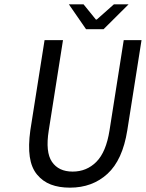

<svg xmlns="http://www.w3.org/2000/svg" viewBox="-20 -843 665 875"><path d="M372.1 -710 293.9 -823.2H360.8L417 -753.9H420.9L499 -823.2H565.9L452.1 -710ZM298.8 12.2Q249 12.2 211.9 -2Q174.8 -16.1 148.9 -47.4Q123 -78.6 115.7 -128.4Q108.4 -178.2 118.2 -249L183.1 -660.2H267.1L202.1 -248Q186.5 -149.9 216.8 -105.5Q247.1 -61 311 -61Q375 -61 419.2 -105.5Q463.4 -149.9 479 -248L543.9 -660.2H625L560.1 -249Q538.6 -113.8 469.7 -50.8Q400.9 12.2 298.8 12.2Z"/></svg>

Font: Office Code Pro D Italic
Style: Regular
Weight: 400
Italic angle: -9°
Designer: Nathan Rutzky & Paul D. Hunt
Foundry: Adobe Systems Incorporated
Version: Version 1.004;PS 001.004;hotconv 1.0.70;makeotf.lib2.5.58329